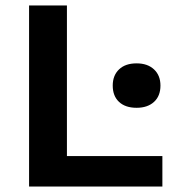

<svg xmlns="http://www.w3.org/2000/svg" viewBox="-20 -680 674 700"><path d="M224 -111H572V0H86V-660H224ZM478 -449Q518 -449 541.5 -427Q565 -405 565 -368Q565 -330 541.5 -308.5Q518 -287 478 -287Q437 -287 414 -308.5Q391 -330 391 -368Q391 -405 414 -427Q437 -449 478 -449Z"/></svg>

Font: Work Sans SemiBold
Style: Regular
Weight: 600
Designer: Wei Huang
Foundry: Wei Huang
Version: Version 2.010; ttfautohint (v1.8.3)